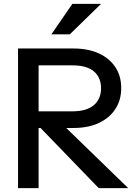

<svg xmlns="http://www.w3.org/2000/svg" viewBox="-20 -970 700 990"><path d="M73 0V-720H357Q435 -720 490 -694.5Q545 -669 575 -623.5Q605 -578 605 -516Q605 -454 575 -408Q545 -362 490 -336Q435 -310 357 -310H153V-396H354Q426 -396 463.5 -427.5Q501 -459 501 -515Q501 -571 464 -602Q427 -633 354 -633H179V0ZM489 0 138 -363H267L641 0ZM340 -793H245L353 -950H501Z"/></svg>

Font: Instrument Sans Medium
Style: Regular
Weight: 500
Designer: Rodrigo Fuenzalida
Foundry: fragTYPE
Version: Version 1.000;gftools[0.9.28]